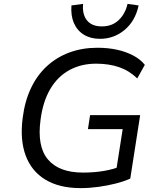

<svg xmlns="http://www.w3.org/2000/svg" viewBox="-20 -960 822 989"><path d="M395 9Q286 9 214 -34.5Q142 -78 112 -159.5Q82 -241 97 -354Q108 -440 140 -507Q172 -574 222.5 -620Q273 -666 338.5 -690Q404 -714 482 -714Q536 -714 582 -704Q628 -694 665.5 -674.5Q703 -655 726 -626L687 -556Q646 -596 593.5 -614Q541 -632 475 -632Q398 -632 337.5 -599Q277 -566 239 -501.5Q201 -437 189 -344Q170 -206 227 -138.5Q284 -71 408 -71Q465 -71 515 -79.5Q565 -88 606 -105L574 -53L612 -295H433L444 -367H702L651 -40Q620 -26 577.5 -15Q535 -4 487.5 2.5Q440 9 395 9ZM495 -760Q447 -760 412.5 -781Q378 -802 361 -840.5Q344 -879 348 -932L408 -940Q403 -886 428 -855Q453 -824 505 -824Q557 -824 591 -856Q625 -888 637 -940L694 -932Q677 -852 622 -806Q567 -760 495 -760Z"/></svg>

Font: Nunito Sans 7pt
Style: Italic
Weight: 400
Italic angle: -9°
Designer: Vernon Adams
Foundry: Vernon Adams
Version: Version 3.101;gftools[0.9.27]